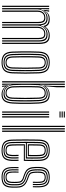

<svg xmlns="http://www.w3.org/2000/svg" viewBox="781 -1621 847 2449"><g transform="rotate(90 1204.5 -396.5)"><path d="M525.2 0V-466.8Q525.2 -506.8 517.5 -535.2Q509.8 -563.8 488.4 -578.9Q467 -594 425.5 -594Q387.8 -594 359.5 -576.2Q331.2 -558.5 315.2 -527.8H311.5Q303 -563.2 281.1 -578.6Q259.2 -594 218 -594Q180.5 -594 153.9 -576.9Q127.2 -559.8 110.2 -527.8H105.8L113 -600H128.5V-593.2L118.8 -554H122Q138.5 -579.5 163.5 -593.5Q188.5 -607.5 222.5 -607.5Q262 -607.5 284.5 -595.1Q307 -582.8 319.2 -554H323.5Q342 -580.5 369.5 -594Q397 -607.5 430 -607.5Q475.5 -607.5 499.4 -591Q523.2 -574.5 532 -543.6Q540.8 -512.8 540.8 -469.2V0ZM53 0V-600H68.5V0ZM114.8 0V-456Q114.8 -481.2 124.9 -502.9Q135 -524.5 155.1 -538Q175.2 -551.5 205.8 -551.5Q247.8 -551.5 261.4 -527.8Q275 -504 275 -461.5V0H259.5V-460.8Q259.5 -497.8 248.5 -517.8Q237.5 -537.8 203.8 -537.8Q179.2 -537.8 163.1 -526.8Q147 -515.8 138.9 -497.5Q130.8 -479.2 130.8 -457.2V0ZM83.8 0V-600H99L95.8 -493.2H99.8Q113.5 -532.8 142.2 -556.4Q171 -580 214 -580Q258 -579.8 277.9 -559.5Q297.8 -539.2 302 -493.2H305.2Q319 -532.8 348.4 -556.5Q377.8 -580.2 420.8 -580Q456.8 -579.8 476 -566.6Q495.2 -553.5 502.6 -528.2Q510 -503 510 -465.8V0H494.5V-464Q494.5 -513.5 479.2 -539.9Q464 -566.2 415.8 -566.2Q379 -566.2 354.5 -549.4Q330 -532.5 317.9 -506.9Q305.8 -481.2 305.8 -454.8V0H290.2V-464Q290.2 -513.5 274 -539.9Q257.8 -566.2 209 -566.2Q172.5 -566.2 148 -549.4Q123.5 -532.5 111.4 -506.9Q99.2 -481.2 99.2 -454.8V0ZM321 0V-456Q321 -481.2 331.2 -502.9Q341.5 -524.5 361.8 -538Q382 -551.5 412.5 -551.5Q440.5 -551.5 454.9 -540.8Q469.2 -530 474.2 -509.9Q479.2 -489.8 479.2 -461.5V0H464V-460.8Q464 -496.5 454.5 -517.1Q445 -537.8 410.2 -537.8Q385.8 -537.8 369.2 -526.8Q352.8 -515.8 344.6 -497.5Q336.5 -479.2 336.5 -457.2V0Z M777.2 7.2Q705.5 7.2 673.1 -25.4Q640.8 -58 637.8 -131.2Q635.5 -191.8 634.8 -247.4Q634 -303 634.8 -357.8Q635.5 -412.5 637.8 -469.8Q641.2 -545.2 674.9 -576.2Q708.5 -607.2 777.2 -607.2Q849.2 -607.2 881.1 -574.5Q913 -541.8 916.2 -468.8Q919.8 -377.8 919.6 -296.8Q919.5 -215.8 916.2 -130.5Q913 -54.8 879.4 -23.8Q845.8 7.2 777.2 7.2ZM777.2 -5.5Q837 -5.5 867.4 -33.2Q897.8 -61 900.8 -130.8Q904.2 -215.8 904.2 -295.2Q904.2 -374.8 900.8 -468Q898.2 -533.2 870.5 -563.9Q842.8 -594.5 777.2 -594.5Q714.2 -594.5 685 -565.1Q655.8 -535.8 653 -467Q651 -416.2 650.2 -362.8Q649.5 -309.2 650.2 -251.6Q651 -194 653.2 -130.8Q656 -60.2 687 -32.9Q718 -5.5 777.2 -5.5ZM777.2 -18.2Q722.5 -18.2 696.8 -44.8Q671 -71.2 668.2 -133.8Q666.5 -185.8 665.8 -241.4Q665 -297 665.6 -353.9Q666.2 -410.8 668.2 -466.5Q671 -529.2 696.8 -555.5Q722.5 -581.8 777.2 -581.8Q829.2 -581.8 856.1 -556.8Q883 -531.8 885.5 -468.8Q887.8 -410 888.4 -354.5Q889 -299 888.4 -244.2Q887.8 -189.5 885.8 -133.8Q883.2 -70.5 857.2 -44.4Q831.2 -18.2 777.2 -18.2ZM777.2 -31Q823.2 -31 845.6 -54.2Q868 -77.5 870.2 -134.2Q873 -205.8 873.4 -290Q873.8 -374.2 870.2 -465.8Q868 -523.2 845.2 -546.1Q822.5 -569 777.2 -569Q731 -569 708.6 -545.8Q686.2 -522.5 683.8 -466Q682 -418 681.1 -364.5Q680.2 -311 680.9 -253.1Q681.5 -195.2 683.8 -133.8Q686 -76 709.2 -53.5Q732.5 -31 777.2 -31ZM777.2 -43.8Q740.2 -43.8 720.6 -63.5Q701 -83.2 699 -134.5Q697 -191 696.4 -245.5Q695.8 -300 696.4 -354.5Q697 -409 699 -465Q701 -514.2 719.5 -535.2Q738 -556.2 777.2 -556.2Q814 -556.2 833.5 -536.6Q853 -517 855 -465.5Q858 -381.8 858 -297.9Q858 -214 855 -134.8Q853 -85 834.2 -64.4Q815.5 -43.8 777.2 -43.8ZM777.2 -56.5Q809 -56.5 823.5 -75.1Q838 -93.8 839.5 -135.5Q842.2 -210.2 842.6 -291.4Q843 -372.5 839.5 -465Q838 -508.5 822.6 -526Q807.2 -543.5 777.2 -543.5Q745 -543.5 730.5 -524.8Q716 -506 714.5 -464.2Q712.5 -409.8 711.8 -357.1Q711 -304.5 711.8 -250.1Q712.5 -195.8 714.5 -134.8Q716 -91 731.8 -73.8Q747.5 -56.5 777.2 -56.5Z M1016 0V-800H1031.5V0ZM1046.8 0V-800H1062.2V-606.2L1060.2 -487.8H1063.8Q1074.8 -532.8 1103.1 -557.4Q1131.5 -582 1172.5 -581.2Q1225.2 -580.5 1246.5 -551.6Q1267.8 -522.8 1270.8 -466.5Q1273.8 -408.5 1274.6 -353.2Q1275.5 -298 1274.6 -243.9Q1273.8 -189.8 1270.8 -134.8Q1267.5 -76.5 1246.8 -47.2Q1226 -18 1176.5 -18Q1129.8 -18 1099.5 -46Q1069.2 -74 1062 -118.5L1058.5 -118.2L1062.2 0ZM1169.5 -30.8Q1215.2 -30.8 1234.2 -56.5Q1253.2 -82.2 1255.8 -136Q1258.8 -215.8 1259 -294.1Q1259.2 -372.5 1255.5 -467.8Q1253.2 -520.5 1233.4 -544.5Q1213.5 -568.5 1170.2 -568.5Q1137.2 -568.5 1114.5 -554.6Q1091.8 -540.8 1079.5 -516.9Q1067.2 -493 1065.5 -463.5Q1063.2 -410.2 1062.5 -357.9Q1061.8 -305.5 1062.6 -251.6Q1063.5 -197.8 1065.5 -140Q1066.8 -111.8 1078.6 -86.8Q1090.5 -61.8 1113.1 -46.2Q1135.8 -30.8 1169.5 -30.8ZM1165.8 -44Q1121.8 -44 1101.8 -71.6Q1081.8 -99.2 1080 -140Q1078.2 -191.2 1077.6 -245.4Q1077 -299.5 1077.6 -354.5Q1078.2 -409.5 1080 -462.8Q1081.8 -501.5 1103 -528.9Q1124.2 -556.2 1168 -556.2Q1208.2 -556.2 1223.5 -533.2Q1238.8 -510.2 1240.2 -466.2Q1242.2 -408.5 1243 -354.6Q1243.8 -300.8 1243.1 -247Q1242.5 -193.2 1240.2 -135.2Q1238.8 -88.2 1222 -66.1Q1205.2 -44 1165.8 -44ZM1165.5 -56.5Q1197.8 -56.5 1210.6 -76.1Q1223.5 -95.8 1225 -135.2Q1228 -217.8 1228.2 -294.9Q1228.5 -372 1225 -466Q1223.5 -505 1211.2 -524.2Q1199 -543.5 1167.8 -543.5Q1132 -543.5 1114.5 -519.9Q1097 -496.2 1095.5 -462.5Q1093.5 -409.5 1092.8 -355.4Q1092 -301.2 1092.8 -247.1Q1093.5 -193 1095.5 -140Q1097 -106.5 1112.8 -81.5Q1128.5 -56.5 1165.5 -56.5ZM1183.5 7.2Q1152.5 7.2 1126.8 -5.4Q1101 -18 1086 -40.5H1082.8L1088.2 -6.8L1088.5 0H1073.8L1067.5 -75.5H1071Q1083.8 -45 1113 -25.1Q1142.2 -5.2 1180.2 -5.2Q1235.8 -5.2 1259 -37.8Q1282.2 -70.2 1286 -135Q1288.8 -189.5 1289.8 -242.9Q1290.8 -296.2 1289.9 -351.5Q1289 -406.8 1286 -466.8Q1282.5 -528 1259.5 -561.1Q1236.5 -594.2 1178.2 -594.2Q1143.2 -594.2 1115.5 -577.6Q1087.8 -561 1073.8 -527.8H1069.8L1076.5 -652.2V-800H1092.8V-692.5L1080.8 -556.2H1084.5Q1100.8 -581.5 1127.4 -594.2Q1154 -607 1183.5 -607Q1245.5 -607 1271.4 -571.9Q1297.2 -536.8 1301.2 -466.2Q1304.2 -407.5 1305.1 -351.5Q1306 -295.5 1305.1 -241.5Q1304.2 -187.5 1301.2 -134.8Q1296.8 -61 1269.8 -26.9Q1242.8 7.2 1183.5 7.2Z M1401.8 -786.5V-800H1478.8V-786.5ZM1401.8 -732V-745.5H1478.8V-732ZM1401.8 -759.2V-772.8H1478.8V-759.2ZM1463.2 0V-600H1478.8V0ZM1401.8 0V-600H1417.2V0ZM1432.5 0V-600H1448V0Z M1646.2 0V-800H1661.8V0ZM1584.8 0V-800H1600.2V0ZM1615.5 0V-800H1631V0Z M1899.5 7.2Q1829.5 7.2 1796.2 -21.5Q1763 -50.2 1760.5 -121.2Q1759.5 -155.8 1758.9 -201.2Q1758.2 -246.8 1758.2 -296.1Q1758.2 -345.5 1758.9 -392.6Q1759.5 -439.8 1760.5 -477.2Q1763.5 -546.5 1795.6 -576.9Q1827.8 -607.2 1898.5 -607.2Q1965.5 -607.2 1997.6 -578.6Q2029.8 -550 2032.8 -479.5Q2033.2 -465.2 2033.6 -444Q2034 -422.8 2034.1 -396.2Q2034.2 -369.8 2033.6 -339.5Q2033 -309.2 2031.8 -277.2H1835Q1835 -249.8 1835.2 -223.5Q1835.5 -197.2 1836 -173Q1836.5 -148.8 1837.2 -126.5Q1838.5 -88 1852.1 -72.2Q1865.8 -56.5 1899.5 -56.5Q1930 -56.5 1942 -71.1Q1954 -85.8 1955.8 -125Q1956.5 -140 1956.2 -161.9Q1956 -183.8 1954.8 -209.5H1970.2Q1971.5 -182.8 1971.8 -161.5Q1972 -140.2 1971.2 -124.2Q1969.2 -78.8 1953.4 -61.2Q1937.5 -43.8 1899.5 -43.8Q1858 -43.8 1840.5 -62Q1823 -80.2 1821.5 -125Q1821 -146 1820.5 -174.2Q1820 -202.5 1819.9 -232.9Q1819.8 -263.2 1819.8 -290H2017Q2018 -319.2 2018.4 -347.1Q2018.8 -375 2018.8 -399.9Q2018.8 -424.8 2018.4 -445Q2018 -465.2 2017.2 -479.2Q2014.5 -544.2 1985.4 -569.4Q1956.2 -594.5 1898.5 -594.5Q1834.5 -594.5 1806.5 -566.5Q1778.5 -538.5 1776 -476.5Q1774.8 -438.2 1774.1 -391.5Q1773.5 -344.8 1773.5 -296.2Q1773.5 -247.8 1774.1 -202.6Q1774.8 -157.5 1775.8 -122.5Q1778 -58.2 1807.1 -31.9Q1836.2 -5.5 1899.5 -5.5Q1961 -5.5 1987.8 -31.9Q2014.5 -58.2 2017.2 -122Q2017.8 -133.2 2017.9 -147.4Q2018 -161.5 2017.6 -177.5Q2017.2 -193.5 2016.2 -209.5H2031.8Q2032.8 -187.8 2033.1 -164.1Q2033.5 -140.5 2032.8 -121.2Q2029.8 -51.8 1999.2 -22.2Q1968.8 7.2 1899.5 7.2ZM1899.5 -18.2Q1843.5 -18.2 1818.4 -41.9Q1793.2 -65.5 1791 -123Q1790 -160 1789.5 -206.4Q1789 -252.8 1789 -301.8Q1789 -350.8 1789.5 -395.9Q1790 -441 1791.2 -475.2Q1793.5 -534.2 1819.1 -558Q1844.8 -581.8 1898.5 -581.8Q1949.2 -581.8 1974.4 -559.4Q1999.5 -537 2002 -478.5Q2002.8 -463.2 2003.2 -436.8Q2003.8 -410.2 2003.5 -376Q2003.2 -341.8 2002 -302.8H1804.2Q1804.2 -251.2 1804.5 -211Q1804.8 -170.8 1805.8 -124.2Q1806.5 -74 1827.4 -52.5Q1848.2 -31 1899.5 -31Q1944.2 -31 1964.1 -50.9Q1984 -70.8 1986.5 -123Q1987.2 -139.8 1987 -161.9Q1986.8 -184 1985.5 -209.5H2001Q2002 -185.2 2002.4 -162.8Q2002.8 -140.2 2002 -122.5Q1999.2 -64.8 1976.4 -41.5Q1953.5 -18.2 1899.5 -18.2ZM1804.5 -315.5H1987Q1988 -349.5 1988 -381.2Q1988 -413 1987.6 -438.2Q1987.2 -463.5 1986.5 -478Q1984.2 -529.8 1963 -549.4Q1941.8 -569 1898.5 -569Q1852.2 -569 1830.4 -548.1Q1808.5 -527.2 1806.5 -474.5Q1805.8 -448 1805.2 -404Q1804.8 -360 1804.5 -315.5ZM1819.8 -328.2Q1820 -349.2 1820.1 -373.6Q1820.2 -398 1820.8 -423.6Q1821.2 -449.2 1821.8 -473.8Q1823.8 -519.5 1841.4 -537.9Q1859 -556.2 1898.5 -556.2Q1936.2 -556.2 1952.9 -538.5Q1969.5 -520.8 1971.2 -477Q1971.8 -465 1972.2 -442.9Q1972.8 -420.8 1972.6 -391.4Q1972.5 -362 1971.5 -328.2ZM1835.2 -341H1956.2Q1957 -370.5 1957.1 -397.5Q1957.2 -424.5 1956.8 -445.1Q1956.2 -465.8 1955.8 -476.5Q1954.2 -514.2 1941.1 -528.9Q1928 -543.5 1898.5 -543.5Q1866.5 -543.5 1852.5 -528Q1838.5 -512.5 1837.2 -473Q1836.8 -453.5 1836.4 -432.6Q1836 -411.8 1835.8 -389Q1835.5 -366.2 1835.2 -341Z M2238.8 7.2Q2173.2 7.2 2143.4 -22.5Q2113.5 -52.2 2111.2 -121.2Q2110.5 -142.8 2110.4 -165.8Q2110.2 -188.8 2111.5 -209.5H2125.8Q2124.8 -189.8 2124.8 -165.8Q2124.8 -141.8 2125.2 -122Q2127.5 -59.8 2153.9 -32.6Q2180.2 -5.5 2238.8 -5.5Q2302.8 -5.5 2329.8 -32.8Q2356.8 -60 2358.5 -119.5Q2359 -131.5 2359.1 -141.8Q2359.2 -152 2359.1 -162.4Q2359 -172.8 2359 -184.8Q2359 -241.8 2336.2 -270Q2313.5 -298.2 2267.5 -314.8L2229.5 -328.2Q2207 -336.5 2194.4 -346.1Q2181.8 -355.8 2176.2 -373.6Q2170.8 -391.5 2169.2 -424Q2168.5 -436.5 2168.5 -449Q2168.5 -461.5 2169.2 -476.5Q2171.2 -519.2 2187.5 -537.8Q2203.8 -556.2 2241.8 -556.2Q2277.2 -556.2 2294.1 -538.5Q2311 -520.8 2312.5 -477.2Q2313 -463.8 2313 -441.2Q2313 -418.8 2312 -392H2297.8Q2299 -417.8 2298.9 -438.9Q2298.8 -460 2298.2 -476.8Q2297.2 -513 2283.8 -528.2Q2270.2 -543.5 2241.8 -543.5Q2211.8 -543.5 2198.6 -528Q2185.5 -512.5 2184 -476.5Q2183.5 -462.2 2183.5 -451.1Q2183.5 -440 2184 -424Q2185.5 -394.2 2190.5 -378.6Q2195.5 -363 2206 -355.2Q2216.5 -347.5 2234 -341L2271.2 -327.2Q2302.2 -316.2 2325.2 -300Q2348.2 -283.8 2361.1 -256.6Q2374 -229.5 2374 -184.8Q2374 -172.5 2374 -162.1Q2374 -151.8 2374 -141.6Q2374 -131.5 2373.2 -119.5Q2371.5 -54.2 2341.8 -23.5Q2312 7.2 2238.8 7.2ZM2238.8 -18.2Q2186.2 -18.2 2163.9 -43.2Q2141.5 -68.2 2139.5 -122.5Q2139 -142.8 2138.8 -163.8Q2138.5 -184.8 2139.8 -209.5H2154.2Q2152.8 -184.5 2153.1 -162Q2153.5 -139.5 2153.8 -123.2Q2155.2 -74 2175 -52.5Q2194.8 -31 2238.8 -31Q2288 -31 2307.5 -53Q2327 -75 2328.5 -120Q2329.2 -138 2329.1 -152.4Q2329 -166.8 2329 -184.8Q2329 -232 2312.1 -254.6Q2295.2 -277.2 2260 -289.5L2220.8 -303Q2191.8 -313.2 2174.4 -326.2Q2157 -339.2 2149 -362Q2141 -384.8 2139.2 -423.8Q2138.8 -440.5 2138.9 -451.6Q2139 -462.8 2139.2 -476.8Q2140.2 -531.8 2163.4 -556.8Q2186.5 -581.8 2241.8 -581.8Q2293.2 -581.8 2316 -557.9Q2338.8 -534 2340.5 -478.8Q2341 -461 2341.2 -440Q2341.5 -419 2340.2 -392H2326Q2327.2 -420.2 2327.1 -441.1Q2327 -462 2326.5 -478.8Q2325 -528 2304.8 -548.5Q2284.5 -569 2241.8 -569Q2195 -569 2175 -547.1Q2155 -525.2 2154.2 -476.8Q2154 -462 2153.8 -451.2Q2153.5 -440.5 2154.2 -423.8Q2156 -386.5 2163.2 -366.2Q2170.5 -346 2185.5 -335.1Q2200.5 -324.2 2225 -315.5L2263.8 -302Q2304.8 -287.8 2324.4 -262.4Q2344 -237 2344 -184.8Q2344 -166.8 2344.1 -152.1Q2344.2 -137.5 2343.5 -119.8Q2341.8 -67.2 2318.6 -42.8Q2295.5 -18.2 2238.8 -18.2ZM2238.8 -43.8Q2203.2 -43.8 2186.2 -61.9Q2169.2 -80 2167.8 -124Q2167.5 -142 2167.2 -164.1Q2167 -186.2 2168.2 -209.5H2182.2Q2181.2 -189.8 2181.4 -167.4Q2181.5 -145 2182 -125Q2183 -88.2 2196.4 -72.4Q2209.8 -56.5 2238.8 -56.5Q2271.5 -56.5 2284.4 -72.5Q2297.2 -88.5 2298.8 -120.2Q2299.5 -137.8 2299.4 -152.2Q2299.2 -166.8 2299.2 -184.8Q2299.2 -223.2 2287.2 -239.6Q2275.2 -256 2252.2 -264L2211.8 -278Q2179.5 -289 2157 -304.6Q2134.5 -320.2 2122.4 -348.2Q2110.2 -376.2 2109.5 -423.8Q2108.8 -441.5 2109 -454.2Q2109.2 -467 2109.5 -476.8Q2110.2 -545.8 2140.5 -576.5Q2170.8 -607.2 2241.8 -607.2Q2307.5 -607.2 2337 -577.9Q2366.5 -548.5 2369 -480Q2369.5 -461.8 2369.6 -438Q2369.8 -414.2 2368.5 -392H2354.5Q2355.5 -412.5 2355.5 -436.2Q2355.5 -460 2355 -479.2Q2352.8 -541 2326.4 -567.8Q2300 -594.5 2241.8 -594.5Q2178.8 -594.5 2152 -566.6Q2125.2 -538.8 2124.2 -476.8Q2124.2 -462.2 2124 -451.2Q2123.8 -440.2 2124.2 -423.8Q2126 -380.8 2135.6 -355.5Q2145.2 -330.2 2165 -315.8Q2184.8 -301.2 2216.2 -290.5L2256 -276.8Q2289.2 -265.5 2301.8 -244.6Q2314.2 -223.8 2314.2 -184.8Q2314.2 -174.5 2314.2 -164.2Q2314.2 -154 2314.2 -143.2Q2314.2 -132.5 2313.5 -120.2Q2312.2 -80.8 2295.6 -62.2Q2279 -43.8 2238.8 -43.8Z"/></g></svg>

Font: Big Shoulders Inline Display Thin Medium
Style: Regular
Weight: 500
Version: Version 2.002